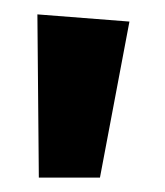

<svg xmlns="http://www.w3.org/2000/svg" viewBox="-20 -843 230 267"><path d="M34 -596H119L160 -813L32 -823Z"/></svg>

Font: Fira Sans Medium
Style: Regular
Weight: 500
Designer: Carrois Corporate & Edenspiekermann AG
Foundry: Carrois Corporate GbR & Edenspiekermann AG
Version: Version 4.203